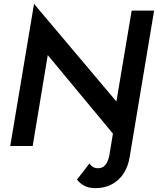

<svg xmlns="http://www.w3.org/2000/svg" viewBox="-20 -755 823 993"><path d="M474 218Q521 218 558 198.5Q595 179 619 142.5Q643 106 651 55L777 -700H661L582 -230L156 -735L33 0H149L227 -470L564 -64L548 34Q544 62 535.5 80.5Q527 99 515 107Q503 115 487 115Q472 115 461 108.5Q450 102 443 90L378 174Q396 196 418.5 207Q441 218 474 218Z"/></svg>

Font: Jost Medium
Style: Italic
Weight: 500
Italic angle: -5°
Version: Version 3.710